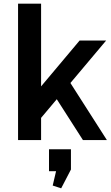

<svg xmlns="http://www.w3.org/2000/svg" viewBox="-20 -760 604 1042"><path d="M102 -171 412 -540H556L180 -93ZM78 -740H203V0H78ZM261 -264 351 -327 560 0H430ZM365 50V160L312 262L266 247L300 102L349 169H246V50Z"/></svg>

Font: Pathway Extreme 28pt SemiBold
Style: Regular
Weight: 600
Designer: Eduardo Rodriguez Tunni
Foundry: Eduardo Rodriguez Tunni
Version: Version 1.001;gftools[0.9.26]